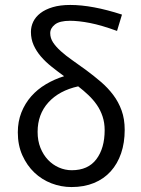

<svg xmlns="http://www.w3.org/2000/svg" viewBox="-20 -744 571 776"><path d="M269 12Q227 12 188 -3Q149 -18 119 -46.5Q89 -75 70.5 -116Q52 -157 52 -209Q52 -253 66.5 -289.5Q81 -326 106 -354.5Q131 -383 165.5 -403.5Q200 -424 239 -436Q213 -455 188.5 -474.5Q164 -494 145.5 -515.5Q127 -537 116 -561.5Q105 -586 105 -615Q105 -637 114.5 -656.5Q124 -676 143.5 -691Q163 -706 193 -715Q223 -724 264 -724Q353 -724 473 -685L453 -619Q390 -642 344 -651Q298 -660 263 -660Q221 -660 202 -645Q183 -630 183 -610Q183 -590 194.5 -572.5Q206 -555 226 -537Q246 -519 272.5 -500.5Q299 -482 329 -460Q360 -437 388 -413Q416 -389 437.5 -360.5Q459 -332 471.5 -297.5Q484 -263 484 -219Q484 -167 469.5 -124.5Q455 -82 427.5 -51.5Q400 -21 360 -4.5Q320 12 269 12ZM270 -56Q336 -56 369.5 -100.5Q403 -145 403 -218Q403 -248 394.5 -273.5Q386 -299 371.5 -320Q357 -341 337.5 -359.5Q318 -378 296 -395Q219 -378 175.5 -330Q132 -282 132 -211Q132 -175 143.5 -146.5Q155 -118 174 -98Q193 -78 218 -67Q243 -56 270 -56Z"/></svg>

Font: Processing Sans Pro
Style: Regular
Weight: 400
Designer: Paul D. Hunt
Foundry: Adobe Systems Incorporated
Version: Version 2.020;PS 2.000;hotconv 1.0.86;makeotf.lib2.5.63406